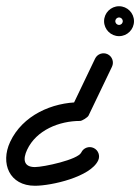

<svg xmlns="http://www.w3.org/2000/svg" viewBox="-38 -554 450 616"><path d="M267.1 -366C267.1 -366 267.1 -366 267.1 -366C242.1 -313.6 217 -261.3 191.9 -209C190.6 -206.2 198.9 -210.4 206.8 -215.4C214.6 -220.4 222.1 -226 219 -226C128.8 -226 34.1 -183.7 -5.5 -98.7C-37.6 -29.8 -7.8 42 74 42C127.1 42 252.3 13.7 277 -39.3C284 -54.3 277.5 -72.2 262.5 -79.2C247.5 -86.2 229.7 -79.7 222.7 -64.7C211.9 -41.7 101.9 -18 74 -18C36.6 -18 35.5 -44.6 48.9 -73.3C78.5 -136.8 152.4 -166 219 -166C222.1 -166 228.2 -168.9 233.8 -172.4C239.5 -176 244.7 -180.3 246 -183C271.1 -235.4 296.2 -287.7 321.3 -340C328.4 -355 322.1 -372.9 307.2 -380.1C292.2 -387.2 274.3 -380.9 267.1 -366ZM352.4 -477.5C348.6 -473.7 342.9 -474 343.9 -474C345 -474 339.3 -473.7 335.5 -477.5C331.7 -481.3 331.9 -487.1 331.9 -486C331.9 -484.9 331.7 -490.7 335.5 -494.5C339.3 -498.3 345 -498 343.9 -498C342.9 -498 348.6 -498.3 352.4 -494.5C356.2 -490.7 355.9 -484.9 355.9 -486C355.9 -487.1 356.2 -481.3 352.4 -477.5ZM391.9 -486C391.9 -512.4 370.4 -534 343.9 -534C317.5 -534 295.9 -512.4 295.9 -486C295.9 -459.6 317.5 -438 343.9 -438C370.4 -438 391.9 -459.6 391.9 -486Z"/></svg>

Font: FRB American Cursive
Style: Bold Italic
Weight: 700
Italic angle: -25°
Version: Version 2.0;Modular Font Editor K font №1